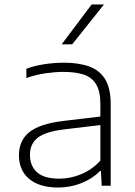

<svg xmlns="http://www.w3.org/2000/svg" viewBox="-20 -828 600 856"><path d="M239.5 8Q156 8 110.2 -30.2Q64.5 -68.5 64.5 -135.5Q64.5 -202 111.2 -239.2Q158 -276.5 264.5 -289L427.5 -308.5V-364.5Q427.5 -421.5 408.2 -452.8Q389 -484 352.2 -495.8Q315.5 -507.5 262.5 -507.5Q227.5 -507.5 184.5 -501.5Q141.5 -495.5 97.5 -480V-521.5Q133.5 -535 178 -541.8Q222.5 -548.5 264 -548.5Q330.5 -548.5 377.2 -531.8Q424 -515 448.8 -474.8Q473.5 -434.5 473.5 -364V0H433.5L430 -65.5H425.5Q395 -33 345 -12.5Q295 8 239.5 8ZM113.5 -138.5Q113.5 -88.5 145 -60Q176.5 -31.5 244 -31.5Q295 -31.5 342.5 -51.5Q390 -71.5 427.5 -111.5V-270.5L265 -251Q182.5 -241 148 -213.8Q113.5 -186.5 113.5 -138.5ZM255 -630.5 388.5 -808H443.5L302 -630.5Z"/></svg>

Font: Encode Sans Expanded Expanded ExtraLight
Style: Regular
Weight: 200
Width: 7
Designer: Multiple Designers
Foundry: Impallari Type
Version: Version 3.000; ttfautohint (v1.8.3) -l 8 -r 50 -G 200 -x 14 